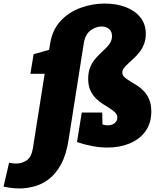

<svg xmlns="http://www.w3.org/2000/svg" viewBox="-150 -815 891 1080"><path d="M-40 245Q-68 245 -91 241.5Q-114 238 -130 235L-99 101Q-89 102 -79 103.5Q-69 105 -59 105Q-27 105 0 87Q27 69 35 19L104 -417L126 -400H21L39 -510L145 -540L123 -515L132 -570Q145 -649 192 -698.5Q239 -748 305 -771.5Q371 -795 439 -795Q504 -795 556 -775.5Q608 -756 639 -718Q670 -680 670 -625Q670 -593 660.5 -568Q651 -543 636 -523.5Q621 -504 604 -488Q587 -472 572 -458.5Q557 -445 547.5 -432.5Q538 -420 538 -407Q538 -392 550 -381Q562 -370 580.5 -359Q599 -348 619.5 -335Q640 -322 658.5 -303Q677 -284 689 -256Q701 -228 701 -188Q701 -122 668 -76.5Q635 -31 579 -8Q523 15 454 15Q414 15 370.5 7Q327 -1 283 -16L310 -182H425L427 -94L405 -124Q419 -117 432 -113.5Q445 -110 456 -110Q472 -110 484 -115.5Q496 -121 503 -131Q510 -141 510 -153Q510 -170 498 -182Q486 -194 467.5 -205.5Q449 -217 428 -230.5Q407 -244 388.5 -262.5Q370 -281 358 -307.5Q346 -334 346 -372Q346 -406 355.5 -432Q365 -458 380.5 -477.5Q396 -497 413 -513Q430 -529 445.5 -544Q461 -559 470.5 -575.5Q480 -592 480 -612Q480 -638 463.5 -652Q447 -666 421 -666Q389 -666 359 -643.5Q329 -621 321 -570L236 -30Q223 55 193.5 109Q164 163 125 192.5Q86 222 43 233.5Q0 245 -40 245Z"/></svg>

Font: Bitter Thin Black
Style: Italic
Weight: 900
Italic angle: -9°
Version: Version 3.020